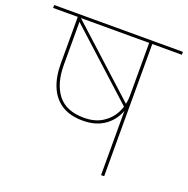

<svg xmlns="http://www.w3.org/2000/svg" viewBox="-166 -864 967 988"><g transform="rotate(20 317.5 -370.0)"><path d="M306 -231Q237 -231 191.5 -259.5Q146 -288 123 -341.5Q100 -395 100 -469V-728H117V-469Q117 -365 163 -306Q209 -247 307 -247Q366 -247 407 -273Q448 -299 469.5 -341.5Q491 -384 491 -435H505Q505 -376 481.5 -330Q458 -284 413.5 -257.5Q369 -231 306 -231ZM504 -372 495 -359 106 -713 115 -726ZM508 0H491V-728H508ZM670 -724H-35V-740H670Z"/></g></svg>

Font: Poppins Devanagari Thin
Style: Regular
Weight: 100
Designer: Ninad Kale (Devanagari), Jonny Pinhorn (Latin)
Foundry: Indian Type Foundry
Version: 4.005